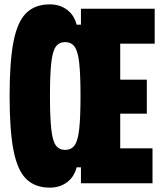

<svg xmlns="http://www.w3.org/2000/svg" viewBox="-20 -840 740 880"><path d="M208 20Q140 20 99.5 -20.5Q59 -61 41.5 -153Q24 -245 24 -400Q24 -555 41.5 -647Q59 -739 99.5 -779.5Q140 -820 208 -820Q254 -820 287 -795.5Q320 -771 331 -727H351V-800H689V-640H531V-475H653V-319H531V-160H679V0H351V-73H331Q320 -29 287 -4.5Q254 20 208 20ZM279 -153Q306 -153 321.5 -173.5Q337 -194 343 -248Q349 -302 349 -400Q349 -499 343 -552.5Q337 -606 321.5 -626.5Q306 -647 279 -647Q251 -647 236 -626.5Q221 -606 215 -552.5Q209 -499 209 -400Q209 -302 215 -248Q221 -194 236 -173.5Q251 -153 279 -153Z"/></svg>

Font: Martian Mono ExtraBold
Style: Regular
Weight: 800
Monospace: yes
Designer: Roman Shamin
Foundry: Evil Martians
Version: Version 1.000; ttfautohint (v1.8.4.7-5d5b)